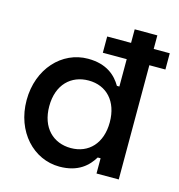

<svg xmlns="http://www.w3.org/2000/svg" viewBox="-106 -793 838 901"><g transform="rotate(15 313.0 -343.0)"><path d="M626 -634H548V-700H438V-634H322V-555H438V-422H426C400 -466 355 -510 263 -510C137 -510 34 -401 34 -248C34 -95 137 14 263 14C355 14 400 -31 426 -74H440V0H548V-555H626ZM292 -84C207 -84 144 -143 144 -248C144 -353 207 -412 292 -412C379 -412 438 -350 438 -248C438 -146 379 -84 292 -84Z"/></g></svg>

Font: Space Text SemiBold
Style: Regular
Weight: 600
Designer: Florian Karsten (Space Text), Colophon Foundry (Space Mono)
Foundry: Florian Karsten
Version: Version 1.003;PS 001.003;hotconv 1.0.88;makeotf.lib2.5.64775